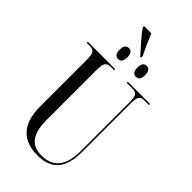

<svg xmlns="http://www.w3.org/2000/svg" viewBox="-312 -1109 1198 1198"><g transform="rotate(45 286.5 -510.5)"><path d="M309 -879H317V-893C294 -939 270 -994 255 -1031H191V-1020C214 -983 269 -924 309 -879ZM221 -771C240 -771 255 -783 255 -819C255 -856 240 -867 221 -867C202 -867 187 -856 187 -819C187 -783 202 -771 221 -771ZM378 -771C398 -771 412 -783 412 -819C412 -856 398 -867 378 -867C359 -867 344 -856 344 -819C344 -783 359 -771 378 -771ZM290 10C421 10 473 -65 473 -206V-627C473 -695 486 -704 523 -704H561V-714H365V-704H408C450 -704 463 -695 463 -629V-206C463 -83 423 -7 308 -7C226 -7 175 -54 175 -186V-627C175 -695 189 -704 230 -704H253V-714H12V-704H32C73 -704 87 -695 87 -630V-216C87 -53 169 10 290 10Z"/></g></svg>

Font: Noto Serif Display ExtraCondensed
Style: Regular
Weight: 400
Width: 2
Designer: Monotype Design Team
Foundry: Monotype Imaging Inc.
Version: Version 2.009